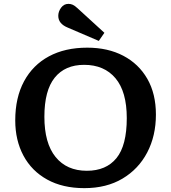

<svg xmlns="http://www.w3.org/2000/svg" viewBox="-20 -961 886 995"><path d="M417 14Q305 14 224.5 -30.5Q144 -75 101.5 -154.5Q59 -234 59 -337Q59 -455 104.5 -539.5Q150 -624 233.5 -669Q317 -714 432 -714Q539 -714 619 -672Q699 -630 743.5 -552.5Q788 -475 788 -367Q788 -257 743 -171Q698 -85 615 -35.5Q532 14 417 14ZM430 -76Q530 -76 583.5 -141.5Q637 -207 637 -349Q637 -486 578.5 -555.5Q520 -625 416 -625Q317 -625 263.5 -558.5Q210 -492 210 -356Q210 -219 268 -147.5Q326 -76 430 -76ZM492 -749 331 -818Q282 -838 282 -879Q282 -901 296.5 -921Q311 -941 335 -941Q346 -941 356.5 -936.5Q367 -932 381 -919L521 -791Z"/></svg>

Font: Literata 7pt SemiBold
Style: Regular
Weight: 600
Designer: Latin by Veronika Burian and Jose Scaglione. Greek by Irene Vlachou. Cyrillic by Vera Evstafieva.
Foundry: TypeTogether
Version: Version 3.002